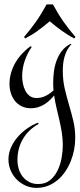

<svg xmlns="http://www.w3.org/2000/svg" viewBox="-20 -496 373 897"><path d="M331.5 147.9Q331.5 175.8 326.2 203.6Q320.8 231.4 310.3 257.6Q299.8 283.7 284.2 306.4Q268.6 329.1 248.5 345.7Q228.5 362.3 203.9 372.1Q179.2 381.8 150.4 381.8Q123.5 381.8 99.6 371.1Q75.7 360.4 57.9 342.3Q40 324.2 29.8 300Q19.5 275.9 19.5 249Q19.5 219.7 31.5 192.9Q43.5 166 63 143.6Q82.5 121.1 107.2 104Q131.8 86.9 157.7 77.1L160.6 83Q113.3 108.9 87.4 152.8Q61.5 196.8 61.5 251Q61.5 272.9 67.6 293.2Q73.7 313.5 85.9 329.1Q98.1 344.7 116.5 354.2Q134.8 363.8 158.7 363.8Q191.9 363.8 213.9 345.7Q235.8 327.6 249 300.5Q262.2 273.4 267.8 241.7Q273.4 210 273.4 182.1Q273.4 152.3 268.8 123.5Q264.2 94.7 257.6 65.9Q251 37.1 244.1 8.3Q237.3 -20.5 232.9 -49.8Q222.7 -37.6 210.9 -26.6Q199.2 -15.6 185.8 -7.6Q172.4 0.5 157.2 5.1Q142.1 9.8 125.5 9.8Q100.6 9.8 81.8 0.7Q63 -8.3 50.3 -23.9Q37.6 -39.6 31 -60.1Q24.4 -80.6 24.4 -104Q24.4 -130.4 31.7 -155.8Q39.1 -181.2 52.2 -203.6Q65.4 -226.1 83.5 -245.6Q101.6 -265.1 122.6 -279.8L128.4 -276.9Q107.4 -246.6 95.5 -211.7Q83.5 -176.8 83.5 -140.1Q83.5 -124.5 86.9 -106.4Q90.3 -88.4 97.9 -73.2Q105.5 -58.1 118.4 -48.1Q131.3 -38.1 150.4 -38.1Q173.3 -38.1 193.4 -48.1Q213.4 -58.1 230 -73.7Q228.5 -91.8 228.5 -109.9Q228.5 -134.8 231.9 -161.6Q235.4 -188.5 244.4 -213.1Q253.4 -237.8 269 -258.1Q284.7 -278.3 309.6 -291L313.5 -289.1Q301.8 -276.9 293.9 -262Q286.1 -247.1 281.5 -231Q276.9 -214.8 275.1 -198Q273.4 -181.2 273.4 -165Q273.4 -120.1 282.5 -81.5Q291.5 -43 302.5 -5.9Q313.5 31.2 322.5 68.6Q331.5 106 331.5 147.9ZM92.3 -323.2Q107.4 -340.8 120.6 -357.7Q133.8 -374.5 146.5 -392.3Q159.2 -410.2 171.6 -430.4Q184.1 -450.7 197.8 -475.6H227.1Q240.7 -450.7 253.2 -430.4Q265.6 -410.2 278.3 -392.3Q291 -374.5 304.2 -357.7Q317.4 -340.8 332.5 -323.2L327.1 -316.4Q310.1 -325.2 296.1 -334Q282.2 -342.8 268.8 -352.3Q255.4 -361.8 241.7 -372.6Q228 -383.3 212.4 -396.5Q196.8 -383.3 183.1 -372.6Q169.4 -361.8 156 -352.1Q142.6 -342.3 128.4 -333.7Q114.3 -325.2 97.7 -316.4Z"/></svg>

Font: Montez
Style: Regular
Weight: 400
Designer: Astigmatic (AOETI)
Foundry: Astigmatic (AOETI)
Version: Version 1.001